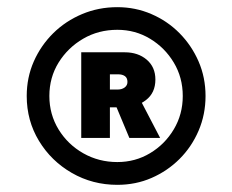

<svg xmlns="http://www.w3.org/2000/svg" viewBox="-20 -752 649 536"><path d="M307.6 -236Q238.3 -236 180.6 -269.2Q122.9 -302.4 88.8 -358.7Q54.6 -415.1 54.6 -484Q54.6 -535.6 74.3 -580.4Q94.1 -625.2 128.7 -659.4Q163.4 -693.5 209.2 -712.7Q255 -732 307.6 -732Q358 -732 402.7 -712.7Q447.3 -693.5 481.1 -659.4Q514.9 -625.2 534.4 -580.4Q553.8 -535.6 553.8 -484Q553.8 -432.4 534.4 -387.1Q514.9 -341.8 481.1 -308.1Q447.3 -274.5 403.2 -255.3Q359 -236 307.6 -236ZM307.6 -299.6Q357.6 -299.6 398.8 -324.3Q440.1 -348.9 465.1 -390.8Q490.2 -432.7 490.2 -484Q490.2 -535.7 465.1 -577.4Q440.1 -619.1 398.8 -643.9Q357.6 -668.8 307.6 -668.8Q254.8 -668.8 212.2 -643.9Q169.5 -619.1 143.6 -577.4Q117.8 -535.7 117.8 -484Q117.8 -432.7 143.6 -390.5Q169.5 -348.4 212.7 -324Q255.8 -299.6 307.6 -299.6ZM341.1 -367 304.1 -455.5 372.1 -472.4 427 -367ZM206.8 -367V-606H328.3Q365.4 -606 389.6 -585.4Q413.8 -564.7 413.8 -530Q413.8 -492.7 387.3 -472.5Q360.9 -452.4 328.3 -452.4H272.8L286.8 -464.3V-367ZM286.8 -495 273.6 -502H308.3Q320.1 -502 328 -507.8Q335.8 -513.6 335.8 -523.3Q335.8 -534.4 328.7 -539.5Q321.5 -544.5 310.3 -544.5H272.4L286.8 -552.5Z"/></svg>

Font: Lexend Giga
Style: Regular
Weight: 400
Designer: Bonnie Shaver-Troup, Thomas Jockin
Foundry: Lexend
Version: Version 1.007